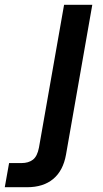

<svg xmlns="http://www.w3.org/2000/svg" viewBox="-143 -579 432 803"><path d="M-123 204 -105 103H-53Q-24 103 -5.5 89Q13 75 20 38L125 -559H243L133 68Q121 135 79.5 169.5Q38 204 -30 204Z"/></svg>

Font: Open Sauce Sans SemiBold Italic
Style: Regular
Weight: 600
Italic angle: -10°
Designer: Alfredo Marco Pradil
Foundry: Creative Sauce Fz LLC
Version: Version 1.477